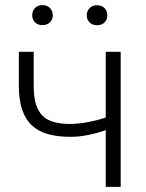

<svg xmlns="http://www.w3.org/2000/svg" viewBox="-20 -731 572 751"><path d="M452.1 0H393.6V-222.2Q362.8 -210.9 326.9 -203.4Q291 -195.8 255.4 -195.8Q206.1 -195.8 168.5 -206.1Q130.9 -216.3 105.5 -239.7Q80.1 -263.2 66.9 -301.3Q53.7 -339.4 53.7 -394.5V-528.3H111.8V-394.5Q111.8 -352.1 120.6 -323.5Q129.4 -294.9 147 -277.8Q164.6 -260.7 191.7 -253.4Q218.8 -246.1 255.4 -246.1Q292.5 -247.1 328.4 -254.2Q364.3 -261.2 393.6 -271.5V-528.3H452.1ZM106 -671.4Q106 -688 116.5 -699.5Q127 -710.9 146 -710.9Q164.6 -710.9 175.5 -699.5Q186.5 -688 186.5 -671.4Q186.5 -655.3 175.5 -644Q164.6 -632.8 146 -632.8Q127 -632.8 116.5 -644Q106 -655.3 106 -671.4ZM319.3 -670.9Q319.3 -687.5 330.1 -699Q340.8 -710.4 359.4 -710.4Q378.4 -710.4 389.2 -699Q399.9 -687.5 399.9 -670.9Q399.9 -654.8 389.2 -643.6Q378.4 -632.3 359.4 -632.3Q340.8 -632.3 330.1 -643.6Q319.3 -654.8 319.3 -670.9Z"/></svg>

Font: Melbourne
Style: Light
Weight: 300
Designer: Google
Version: Version 2.000980; 2014